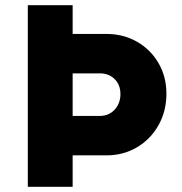

<svg xmlns="http://www.w3.org/2000/svg" viewBox="-20 -720 703 740"><path d="M87.2 -700H260V-589.2H390.2Q455.2 -589.2 507.9 -559.2Q560.6 -529.2 591 -476.7Q621.4 -424.2 621.4 -359.2Q621.4 -291.8 591 -237.6Q560.6 -183.4 507.9 -152.3Q455.2 -121.2 390.2 -121.2H260V0H87.2ZM444.2 -356.8Q444.2 -393.2 421.8 -415.2Q399.4 -437.2 365.4 -437.2H260V-273.2H365.4Q387.8 -273.2 405.5 -283.9Q423.2 -294.6 433.7 -313.7Q444.2 -332.8 444.2 -356.8Z"/></svg>

Font: Easer Grotesk Variable
Style: Regular
Weight: 400
Designer: Boardeaser, Bonnie Shaver-Troup, Thomas Jockin
Foundry: Lexend
Version: Version 1.001;Glyphs 3.1.2 (3151)